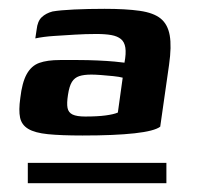

<svg xmlns="http://www.w3.org/2000/svg" viewBox="-20 -616 453 435"><path d="M43 -247H357V-201H43ZM167 -309Q118 -309 88.5 -312Q59 -315 44 -324Q29 -333 25.5 -349.5Q22 -366 26 -394Q30 -429 40.5 -448Q51 -467 69 -473.5Q87 -480 116 -480Q134 -480 156.5 -480Q179 -480 201 -479Q223 -478 239.5 -476.5Q256 -475 262 -474Q266 -495 264 -508Q262 -521 254 -527.5Q246 -534 232.5 -536.5Q219 -539 198 -539Q174 -539 149.5 -537.5Q125 -536 102 -534.5Q79 -533 60 -529L63 -549Q65 -568 74.5 -577Q84 -586 99 -590Q116 -593 148 -594.5Q180 -596 217 -596Q265 -596 296.5 -591.5Q328 -587 344 -574Q360 -561 364.5 -536Q369 -511 363 -469L343 -329Q330 -319 285 -314Q240 -309 167 -309ZM173 -352Q201 -352 219.5 -354.5Q238 -357 247 -361L258 -440Q251 -442 237 -443.5Q223 -445 209 -446Q195 -447 187 -447Q170 -447 159.5 -443.5Q149 -440 143 -430.5Q137 -421 134 -401Q131 -382 133 -371.5Q135 -361 144.5 -356.5Q154 -352 173 -352Z"/></svg>

Font: Genos
Style: Bold Italic
Weight: 700
Italic angle: -8°
Version: Version 1.010